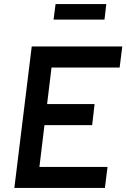

<svg xmlns="http://www.w3.org/2000/svg" viewBox="-20 -930 625 950"><path d="M255 -910H506L497 -833H245ZM137 -700H585L572 -596H235L213 -415H448L436 -311H200L175 -104H512L499 0H51Z"/></svg>

Font: Haskoy SemiBold
Style: Italic
Weight: 600
Designer: Ertekin Erdin
Foundry: Ertekin Erdin
Version: Version 2.000; ttfautohint (v1.8.4.7-5d5b)